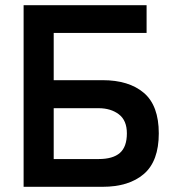

<svg xmlns="http://www.w3.org/2000/svg" viewBox="-20 -720 677 740"><path d="M71 0V-700H545V-593H187V-411H375Q477 -411 534.5 -362Q592 -313 592 -206Q592 -99 534.5 -49.5Q477 0 375 0ZM187 -107H360Q415 -107 442 -130.5Q469 -154 469 -206Q469 -256 438 -279.5Q407 -303 360 -303H187Z"/></svg>

Font: Zen Kaku Gothic Antique
Style: Bold
Weight: 700
Designer: Yoshimichi Ohira
Foundry: Positype
Version: Version 1.001